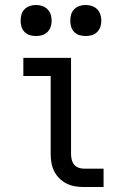

<svg xmlns="http://www.w3.org/2000/svg" viewBox="-20 -753 490 773"><path d="M318 0Q300 0 282 -3Q264 -6 248 -14Q232 -22 219 -35Q206 -48 198 -64Q190 -80 187 -98Q184 -116 184 -134V-447H74V-520H266V-134Q266 -123 268.5 -111.5Q271 -100 278 -91Q285 -82 295.5 -78Q306 -74 318 -74H397V0ZM325 -608Q312 -608 300 -611.5Q288 -615 279 -624Q270 -633 266.5 -645Q263 -657 263 -670Q263 -683 266.5 -695Q270 -707 279 -716Q288 -725 300 -729Q312 -733 325 -733Q338 -733 350 -729Q362 -725 371 -716Q380 -707 384 -695Q388 -683 388 -670Q388 -657 384 -645Q380 -633 371 -624Q362 -615 350 -611.5Q338 -608 325 -608ZM125 -608Q112 -608 100 -611.5Q88 -615 79 -624Q70 -633 66.5 -645Q63 -657 63 -670Q63 -683 66.5 -695Q70 -707 79 -716Q88 -725 100 -729Q112 -733 125 -733Q138 -733 150 -729Q162 -725 171 -716Q180 -707 184 -695Q188 -683 188 -670Q188 -657 184 -645Q180 -633 171 -624Q162 -615 150 -611.5Q138 -608 125 -608Z"/></svg>

Font: Zed Sans Extended
Style: Regular
Weight: 400
Width: 7
Designer: Belleve Invis
Foundry: Belleve Invis
Version: Version 1.0.0; ttfautohint (v1.8.4)